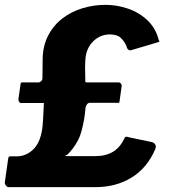

<svg xmlns="http://www.w3.org/2000/svg" viewBox="-43 -772 708 792"><path d="M-7 0Q-14 0 -19 -7Q-24 -14 -23 -21L-9 -119Q-7 -126 -5.5 -126.5Q-4 -127 2 -127H25Q63 -127 92.5 -154Q122 -181 131 -239Q133 -252 134.5 -276.5Q136 -301 138 -346Q137 -348 135.5 -347.5Q134 -347 129 -347H44Q39 -347 35.5 -352.5Q32 -358 33 -364L42 -426Q43 -431 44 -431.5Q45 -432 49 -432H116Q121 -432 126.5 -437Q132 -442 132 -448L133 -530Q134 -584 156 -626Q178 -668 214.5 -696Q251 -724 297 -738Q343 -752 392 -752Q440 -752 486 -736Q532 -720 566 -687.5Q600 -655 612 -606Q616 -602 614.5 -600.5Q613 -599 606 -597L498 -565Q491 -563 485.5 -568Q480 -573 479 -581Q470 -602 455 -616Q440 -630 410 -630Q385 -630 364 -618.5Q343 -607 328.5 -586Q314 -565 310 -536Q308 -517 308 -490Q308 -463 309 -434Q310 -432 318 -432H447Q452 -432 456 -427Q460 -422 459 -418L450 -353Q449 -348 448 -348Q447 -348 442 -348H329Q321 -348 316.5 -342.5Q312 -337 310 -329Q308 -303 304 -280Q300 -257 293 -231Q287 -208 277 -190Q267 -172 256.5 -158.5Q246 -145 236 -135Q228 -131 227 -129.5Q226 -128 233 -128H350Q394 -128 424 -146.5Q454 -165 472 -205Q476 -209 480 -208Q484 -207 492 -205L583 -186Q592 -184 597 -176.5Q602 -169 598 -158Q565 -80 500.5 -40Q436 0 350 0H-7Z"/></svg>

Font: Libre Franklin Thin
Style: Bold Italic
Weight: 700
Italic angle: -8°
Version: Version 3.000